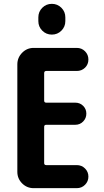

<svg xmlns="http://www.w3.org/2000/svg" viewBox="-20 -980 540 1000"><path d="M220.7 -610.4Q210 -610.4 210 -598.6V-456.1Q210 -445.3 220.7 -445.3H372.1Q396.5 -445.3 413.1 -428.7Q429.7 -412.1 429.7 -388.2Q429.7 -364.3 413.1 -347.2Q396.5 -330.1 372.1 -330.1H220.7Q210 -330.1 210 -319.3V-130.9Q210 -120.1 220.7 -120.1H379.9Q405.3 -120.1 422.9 -102.5Q440.4 -85 440.4 -60.1Q440.4 -35.2 422.9 -17.6Q405.3 0 379.9 0H155.3Q120.1 0 95.2 -24.9Q70.3 -49.8 70.3 -85V-644.5Q70.3 -679.7 95.2 -705.1Q120.1 -730.5 155.3 -730.5H379.9Q405.3 -730.5 422.9 -712.9Q440.4 -695.3 440.4 -669.9Q440.4 -644.5 422.9 -627.4Q405.3 -610.4 379.9 -610.4ZM179.7 -889.6Q179.7 -918.9 200.2 -939.5Q220.7 -960 250 -960Q279.3 -960 299.8 -939.5Q320.3 -918.9 320.3 -889.6V-870.1Q320.3 -840.8 299.8 -820.3Q279.3 -799.8 250 -799.8Q220.7 -799.8 200.2 -820.3Q179.7 -840.8 179.7 -870.1Z"/></svg>

Font: Rounded-X Mgen+ 2m bold
Style: Bold
Weight: 700
Designer: [Source Han Sans]
Ryoko NISHIZUKA  (kana & ideographs); Paul D. Hunt (Latin, Greek & Cyrillic); Wenlong ZHANG  (bopomofo
Version: Version 1.059.20150602